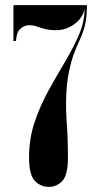

<svg xmlns="http://www.w3.org/2000/svg" viewBox="-20 -720 394 750"><path d="M170.5 10Q139 10 116.2 -13.2Q93.5 -36.5 93.5 -105.5Q93.5 -179 115.5 -243.8Q137.5 -308.5 169.8 -366.8Q202 -425 234.2 -479Q266.5 -533 288.5 -584.5Q310.5 -636 310.5 -687Q307.5 -664.5 291.2 -645Q275 -625.5 250.8 -613.8Q226.5 -602 200.5 -602Q173.5 -602 155.8 -606.8Q138 -611.5 124 -616.5Q110 -621.5 94.5 -621.5Q74 -621.5 59 -607.2Q44 -593 42.5 -559.5H32.5V-700H319.5Q319.5 -653.5 312.5 -624.2Q305.5 -595 294.5 -571.2Q283.5 -547.5 271.8 -518.2Q260 -489 250 -442.5Q245.5 -421 242.8 -399Q240 -377 239 -354Q236.5 -297 241 -235Q245.5 -173 245.5 -105.5Q245.5 -36.5 223.5 -13.2Q201.5 10 170.5 10Z"/></svg>

Font: Imbue 100pt ExtraBold
Style: Regular
Weight: 800
Designer: Tyler Finck
Foundry: Etcetera Type Company
Version: Version 1.102; ttfautohint (v1.8.3)